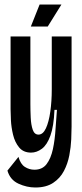

<svg xmlns="http://www.w3.org/2000/svg" viewBox="-20 -690 364 853"><path d="M137 143Q99 143 62 126Q25 109 13 68L62 7Q71 39 90.5 51.5Q110 64 133 64Q168 64 187 39Q206 14 215 -27.5Q224 -69 227 -121L233 -202H222Q219 -129 204 -87.5Q189 -46 166 -29Q143 -12 118 -12Q84 -12 65 -35Q46 -58 38 -91.5Q30 -125 28.5 -156.5Q27 -188 27 -205V-528H115V-229Q115 -199 116.5 -167Q118 -135 125.5 -113.5Q133 -92 151 -92Q171 -92 184 -120Q197 -148 203.5 -194Q210 -240 210 -293V-528H298V-128Q298 -105 296.5 -71Q295 -37 288 0Q281 37 264 69.5Q247 102 216 122.5Q185 143 137 143ZM192 -572H117L156 -670H253Z"/></svg>

Font: Bricolage Grotesque 48pt Condensed
Style: Regular
Weight: 400
Width: 3
Designer: Mathieu Triay
Foundry: Atelier Triay
Version: Version 1.000; ttfautohint (v1.8.4.7-5d5b);gftools[0.9.32]